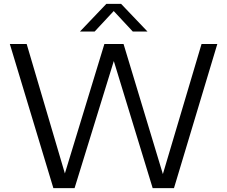

<svg xmlns="http://www.w3.org/2000/svg" viewBox="-20 -966 1167 986"><path d="M254 0 30.5 -740H117L323 -42H303L516 -740H614.5L825.5 -42H807.5L1015 -740H1096L873.5 0H764L553 -690H576L363 0ZM390.5 -804 526 -946H602L737.5 -804H662L554 -920H574L466 -804Z"/></svg>

Font: Encode Sans SemiExpanded
Style: Regular
Weight: 400
Width: 6
Designer: Multiple Designers
Foundry: Impallari Type
Version: Version 3.002